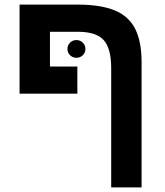

<svg xmlns="http://www.w3.org/2000/svg" viewBox="-20 -626 715 834"><path d="M317.1 -606Q417 -606 478 -581Q539 -556 567 -501Q595 -446 595 -356.1V188H463V-329.7Q463 -416 430.3 -452Q397.6 -488 317.9 -488H197V-337H316V-219H65V-606ZM273 -413Q273 -430 284.5 -441Q296 -452 312 -452Q328 -452 339.5 -441Q351 -430 351 -413Q351 -397 339.5 -386Q328 -375 312 -375Q296 -375 284.5 -386Q273 -397 273 -413Z"/></svg>

Font: Noto Sans Hebrew Droid
Style: Regular
Weight: 400
Designer: Monotype Design Team
Foundry: Monotype Imaging Inc.
Version: Version 1.100